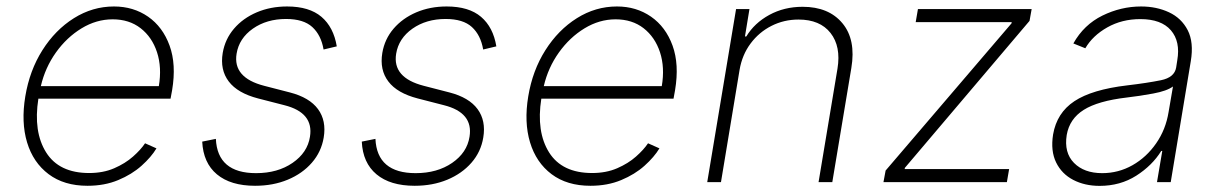

<svg xmlns="http://www.w3.org/2000/svg" viewBox="-20 -574 3846 605"><path d="M255.7 11.4Q181.8 11.4 133.2 -25.2Q84.5 -61.8 65.3 -125.4Q46.2 -188.9 59.7 -270.2Q73.2 -351.9 113.6 -415.8Q154.1 -479.8 212.9 -516.7Q271.7 -553.6 339.1 -553.6Q400.2 -553.6 446.6 -521.5Q492.9 -489.3 514.4 -430.2Q535.9 -371.1 522.4 -290.1L517.4 -263.1H100.9Q84.5 -158.7 125.4 -93.7Q166.2 -28.8 261 -28.8Q305.4 -28.8 340 -43.9Q374.6 -58.9 399.1 -80.6Q423.7 -102.3 437.1 -122.5L473 -106.5Q456.7 -79.2 426.1 -51.8Q395.6 -24.5 352.6 -6.6Q309.7 11.4 255.7 11.4ZM108.7 -302.6H480.5Q490.4 -361.5 474.8 -409.3Q459.2 -457 423.1 -485.1Q387.1 -513.1 334.9 -513.1Q283.7 -513.1 237 -484.7Q190.3 -456.3 156.2 -408.6Q122.2 -360.8 108.7 -302.6Z M1041.2 -427.9 999.6 -418Q991.8 -463.4 964.1 -488.8Q936.4 -514.2 881.4 -514.2Q820.3 -514.2 776.8 -483.7Q733.3 -453.1 725.5 -404.8Q713.1 -329.2 812.5 -303.6L893.5 -282.7Q955.3 -266.7 982.1 -230.1Q1008.9 -193.5 1000 -140.6Q992.5 -95.5 962.7 -61.3Q932.9 -27 886.7 -7.8Q840.6 11.4 783.7 11.4Q706.7 11.4 663.5 -24.7Q620.4 -60.7 617.2 -127.8L660.2 -136.4Q665.1 -28.4 786.9 -28.4Q854.8 -28.4 901.8 -60.7Q948.9 -93 956.7 -143.1Q969.1 -219.1 876.1 -242.5L793.3 -263.8Q728.7 -280.5 700.8 -317.3Q672.9 -354 681.8 -407.3Q689.3 -451 717.5 -483.8Q745.7 -516.7 789.1 -535.2Q832.4 -553.6 884.6 -553.6Q954.5 -553.6 992.9 -521Q1031.2 -488.3 1041.2 -427.9Z M1544 -427.9 1502.5 -418Q1494.7 -463.4 1467 -488.8Q1439.3 -514.2 1384.2 -514.2Q1323.2 -514.2 1279.7 -483.7Q1236.2 -453.1 1228.3 -404.8Q1215.9 -329.2 1315.3 -303.6L1396.3 -282.7Q1458.1 -266.7 1484.9 -230.1Q1511.7 -193.5 1502.8 -140.6Q1495.4 -95.5 1465.6 -61.3Q1435.7 -27 1389.6 -7.8Q1343.4 11.4 1286.6 11.4Q1209.5 11.4 1166.4 -24.7Q1123.2 -60.7 1120 -127.8L1163 -136.4Q1168 -28.4 1289.8 -28.4Q1357.6 -28.4 1404.7 -60.7Q1451.7 -93 1459.5 -143.1Q1471.9 -219.1 1378.9 -242.5L1296.2 -263.8Q1231.5 -280.5 1203.7 -317.3Q1175.8 -354 1184.7 -407.3Q1192.1 -451 1220.3 -483.8Q1248.6 -516.7 1291.9 -535.2Q1335.2 -553.6 1387.4 -553.6Q1457.4 -553.6 1495.7 -521Q1534.1 -488.3 1544 -427.9Z M1840.6 11.4Q1766.7 11.4 1718 -25.2Q1669.4 -61.8 1650.2 -125.4Q1631 -188.9 1644.5 -270.2Q1658 -351.9 1698.5 -415.8Q1739 -479.8 1797.8 -516.7Q1856.5 -553.6 1924 -553.6Q1985.1 -553.6 2031.4 -521.5Q2077.8 -489.3 2099.3 -430.2Q2120.7 -371.1 2107.2 -290.1L2102.3 -263.1H1685.7Q1669.4 -158.7 1710.2 -93.7Q1751.1 -28.8 1845.9 -28.8Q1890.3 -28.8 1924.9 -43.9Q1959.5 -58.9 1984 -80.6Q2008.5 -102.3 2022 -122.5L2057.9 -106.5Q2041.5 -79.2 2011 -51.8Q1980.5 -24.5 1937.5 -6.6Q1894.5 11.4 1840.6 11.4ZM1693.5 -302.6H2065.3Q2075.3 -361.5 2059.7 -409.3Q2044 -457 2008 -485.1Q1971.9 -513.1 1919.7 -513.1Q1868.6 -513.1 1821.9 -484.7Q1775.2 -456.3 1741.1 -408.6Q1707 -360.8 1693.5 -302.6Z M2310.4 -353.7 2251.8 0H2208.5L2299.4 -545.5H2341.6L2327.4 -459.2H2331.7Q2357.2 -501.4 2404.1 -527Q2451 -552.6 2509.2 -552.6Q2591.3 -552.6 2634.4 -500.9Q2677.6 -449.2 2662.6 -359.7L2602.6 0H2559.3L2619 -358Q2630.3 -427.6 2597.1 -470Q2563.9 -512.4 2496.1 -512.4Q2450.3 -512.4 2411 -492.5Q2371.8 -472.7 2345.2 -437Q2318.5 -401.3 2310.4 -353.7Z M2763.8 0 2770.6 -36.6 3167.3 -500.4 3168 -504.3H2865.4L2872.5 -545.5H3230.8L3224.1 -508.2L2831.3 -45.1L2830.6 -41.2H3159.8L3152.7 0Z M3445 11.7Q3398.1 11.7 3361.9 -7.1Q3325.6 -25.9 3307.9 -62.1Q3290.1 -98.4 3298.3 -150.2Q3310 -218.4 3365.4 -255.1Q3420.8 -291.9 3532 -305Q3595.5 -312.5 3638.1 -321.2Q3680.8 -329.9 3686.1 -361.2L3689.6 -383.9Q3699.9 -443.2 3669.6 -478.5Q3639.2 -513.8 3573.2 -513.8Q3515.3 -513.8 3469.1 -487.7Q3422.9 -461.6 3399.9 -421.9L3362.2 -437.1Q3395.2 -496.1 3453.8 -524.9Q3512.4 -553.6 3575.6 -553.6Q3624.3 -553.6 3663.5 -535.3Q3702.8 -517 3722.5 -478.9Q3742.2 -440.7 3732.2 -381L3669 0H3625.7L3642.4 -98.4H3639.2Q3610.8 -52.6 3560.4 -20.4Q3509.9 11.7 3445 11.7ZM3453.1 -28.4Q3504.3 -28.4 3548.5 -53.4Q3592.7 -78.5 3623 -122.2Q3653.4 -165.8 3662.3 -221.2L3676.1 -301.5Q3657 -287.3 3613.8 -279.3Q3570.7 -271.3 3530.5 -266.7Q3439.6 -256 3394.9 -227.8Q3350.1 -199.6 3341.3 -148.8Q3332.4 -93 3364.2 -60.7Q3396 -28.4 3453.1 -28.4Z"/></svg>

Font: Inter Extra Light  BETA
Style: Italic
Weight: 200
Italic angle: 9.39999°
Designer: Rasmus Andersson
Foundry: rsms
Version: Version 3.011;git-f93a4a705